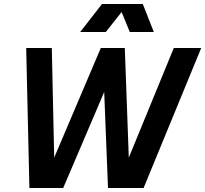

<svg xmlns="http://www.w3.org/2000/svg" viewBox="-20 -940 1026 960"><path d="M127 0H296L501 -480L520 0H698L986 -700H849L624 -152L604 -700H484L251 -152L239 -700H111ZM381 -780H509L588 -880L629 -780H749L694 -920H490Z"/></svg>

Font: Uncut Sans
Style: Bold Italic
Weight: 700
Italic angle: -11°
Designer: Kasper Nordkvist
Foundry: UNCUT.wtf
Version: Version 1.304;Glyphs 3.2 (3246)